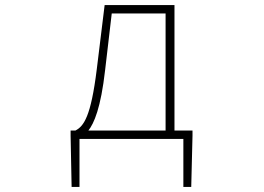

<svg xmlns="http://www.w3.org/2000/svg" viewBox="-20 -547 1040 756"><path d="M293 0H702V189H733L738 -13V-33H667V-527H392L361 -274C338 -88 310 -50 277 -33H258V-13L262 189H293ZM328 -33C350 -61 377 -121 394 -272L420 -494H632V-33Z"/></svg>

Font: Harano Aji Gothic ExtraLight
Style: Regular
Weight: 250
Foundry: Masamichi Hosoda
Version: HaranoAjiGothic-ExtraLight version 20230610;ttx 4.39.4